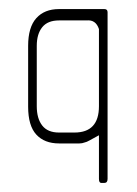

<svg xmlns="http://www.w3.org/2000/svg" viewBox="-20 -314 301 423"><path d="M210 89H203Q198 89 198 80V-16Q183 -8 177 -4.5Q171 -1 166 0Q161 2 155 2Q149 2 144 2H110Q78 2 60 -17.5Q42 -37 42 -79V-213Q42 -254 60 -274Q78 -294 110 -294H210Q217 -294 217 -287V80Q217 89 210 89ZM198 -250Q191 -271 171 -269H110Q85 -269 73 -254Q61 -239 61 -213V-80Q61 -53 73 -37.5Q85 -22 110 -22H144Q198 -22 198 -80Z"/></svg>

Font: Chathura Light
Style: Regular
Weight: 300
Designer: Appaji Ambarisha Darbha
Foundry: Aditya Fonts
Version: Version 1.002 2016